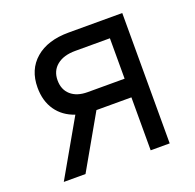

<svg xmlns="http://www.w3.org/2000/svg" viewBox="-102 -650 765 755"><g transform="rotate(-20 280.5 -272.5)"><path d="M484.4 0H404.8V-221.6H258.5L132.1 0H41.2L174.4 -233Q125 -249.6 98 -288.5Q71 -327.4 71 -383.5Q71 -458.8 121.4 -502.1Q171.9 -545.5 259.9 -545.5H484.4ZM404.8 -299.7V-468.8H259.9Q210.9 -468.8 182.9 -446Q154.8 -423.3 154.8 -383.5Q154.8 -344.5 180.2 -322.1Q205.6 -299.7 250 -299.7Z"/></g></svg>

Font: Linik Sans
Style: Regular
Weight: 400
Designer: Rasmus Andersson (font), Marc Monis (original base), Kil Hyung-jin (Pretendard portions), Cristiano Sobral (main changes
Foundry: rsms
Version: Version 3.018;May 31, 2022;FontCreator 14.0.0.2814 64-bit; t